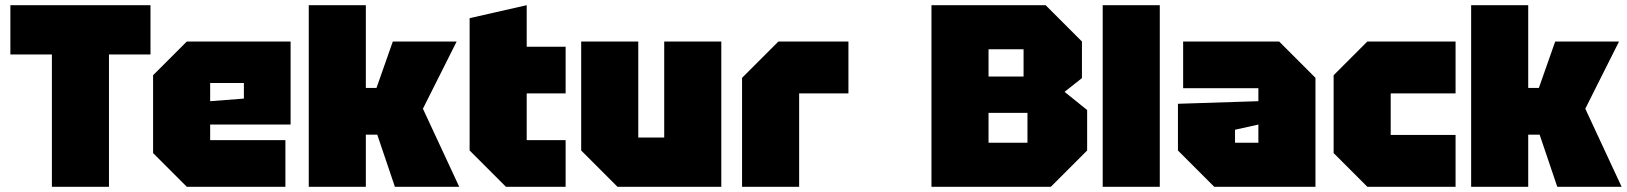

<svg xmlns="http://www.w3.org/2000/svg" viewBox="-20 -720 6270 740"><path d="M180 0V-510H20V-700H560V-510H400V0Z M570 -130V-430L700 -560H1100V-240H790V-180H1080V0H700ZM790 -330 920 -340V-400H790Z M1170 0V-700H1390V-381H1431L1494 -560H1740L1610 -301L1750 0H1502L1434 -201H1390V0Z M1790 -650 2010 -700V-540H2160V-360H2010V-180H2160V0H1930L1790 -140Z M2760 -560V0H2360L2220 -140V-560H2440V-190H2540V-560Z M2840 0V-420L2980 -560H3250V-360H3060V0Z M3790 -425H3925V-530H3790ZM3790 -170H3940V-285H3790ZM4150 -560V-419L4083 -366L4170 -296V-140L4030 0H3570V-700H4010Z M4230 0V-700H4450V0Z M4520 -140V-320L4830 -330V-380H4540V-560H4910L5050 -420V0H4660ZM4740 -220V-170H4830V-240Z M5120 -130V-430L5250 -560H5590V-360H5340V-200H5590V0H5250Z M5650 0V-700H5870V-381H5911L5974 -560H6220L6090 -301L6230 0H5982L5914 -201H5870V0Z"/></svg>

Font: Tektur Black
Style: Regular
Weight: 900
Designer: Adam Jagosz
Foundry: Adam Jagosz
Version: Version 1.005;gftools[0.9.30]